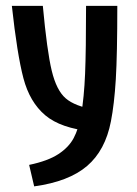

<svg xmlns="http://www.w3.org/2000/svg" viewBox="-20 -458 478 672"><path d="M99.6 194.3 82 119.1Q147.5 105.5 184.1 81.5Q220.7 57.6 237.8 25.4Q254.9 -6.8 263.7 -54.7Q274.4 -117.2 277.8 -199.7Q281.2 -282.2 281.2 -437.5H390.6Q390.6 -267.6 385.3 -180.2Q379.9 -92.8 368.2 -33.2Q348.6 68.4 284.7 123Q220.7 177.7 99.6 194.3ZM312.5 -74.2 301.8 2Q192.4 -8.8 138.2 -54.7Q84 -100.6 62 -184.1Q40 -267.6 21.5 -437.5H129.9Q144.5 -279.3 161.1 -210.4Q177.7 -141.6 210 -113.8Q242.2 -85.9 312.5 -74.2Z"/></svg>

Font: Sudo Var
Style: Regular
Weight: 400
Monospace: yes
Designer: Jens Kutilek
Foundry: Jens Kutilek
Version: Version 0.065;FEAKit 1.0